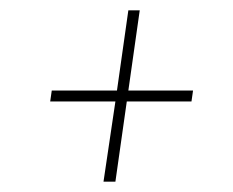

<svg xmlns="http://www.w3.org/2000/svg" viewBox="-20 -516 450 371"><path d="M250 -496 228 -341H353L350 -320H225L203 -165H180L203 -320H77L80 -341H206L228 -496Z"/></svg>

Font: Fira Sans Extra Condensed Thin
Style: Italic
Weight: 250
Width: 3
Italic angle: -8°
Designer: Carrois Corporate & Edenspiekermann AG
Foundry: Carrois Corporate GbR & Edenspiekermann AG
Version: Version 4.203